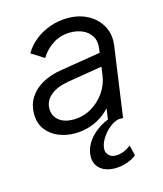

<svg xmlns="http://www.w3.org/2000/svg" viewBox="-115 -633 804 949"><g transform="rotate(-15 286.5 -159.0)"><path d="M38 -134Q38 -179 60.5 -215Q83 -251 125 -275Q167 -299 226 -308L441 -343L434 -275L240 -243Q183 -233 150.5 -205.5Q118 -178 118 -138Q118 -101 145.5 -78.5Q173 -56 219 -56Q269 -56 311 -80Q353 -104 381 -144.5Q409 -185 415 -234L432 -359Q438 -399 422 -425Q406 -451 377.5 -463.5Q349 -476 316 -476Q265 -476 225.5 -450.5Q186 -425 163 -386L98 -427Q117 -461 150.5 -488.5Q184 -516 228 -532Q272 -548 321 -548Q379 -548 424 -523.5Q469 -499 492.5 -456Q516 -413 508 -356L458 0H382L397 -107L410 -94Q392 -63 361 -39Q330 -15 291 -1.5Q252 12 209 12Q165 12 126 -4Q87 -20 62.5 -52.5Q38 -85 38 -134ZM254 145Q254 110 273.5 77Q293 44 328 18.5Q363 -7 407 -20H438L435 0Q409 6 384.5 27Q360 48 344 75Q328 102 328 127Q328 144 341 157Q354 170 376 170Q396 170 416.5 162Q437 154 454 140L467 193Q447 210 417 220Q387 230 358 230Q309 230 281.5 206.5Q254 183 254 145Z"/></g></svg>

Font: Kosmopol Plus Jakarta Sans Italic It
Style: Regular
Weight: 400
Italic angle: -8.04999°
Designer: Gumpita Rahayu
Foundry: Tokotype
Version: Version 2.006